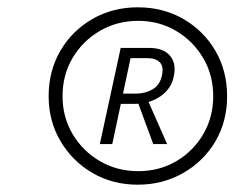

<svg xmlns="http://www.w3.org/2000/svg" viewBox="-20 -731 658 525"><path d="M357 -226Q288 -226 233 -258Q178 -290 145.5 -345Q113 -400 113 -468Q113 -537 145 -592Q177 -647 232.5 -679Q288 -711 357 -711Q426 -711 481.5 -679Q537 -647 569 -592Q601 -537 601 -468Q601 -399 569 -344.5Q537 -290 481 -258Q425 -226 357 -226ZM399 -337 353 -462 381 -464 437 -337ZM358 -263Q416 -263 462.5 -290.5Q509 -318 536 -364.5Q563 -411 563 -468Q563 -526 535.5 -572.5Q508 -619 461.5 -646.5Q415 -674 358 -674Q300 -674 253 -646.5Q206 -619 178.5 -572.5Q151 -526 151 -468Q151 -411 178.5 -364.5Q206 -318 253 -290.5Q300 -263 358 -263ZM253 -337 310 -600H387Q427 -600 445 -578.5Q463 -557 455 -521Q448 -488 418.5 -467.5Q389 -447 347 -447H280L287 -475H351Q377 -475 397.5 -487Q418 -499 423 -526Q428 -549 417 -560.5Q406 -572 383 -572H337L287 -337Z"/></svg>

Font: Ysabeau
Style: Italic
Weight: 400
Italic angle: -12°
Designer: Christian Thalmann (Catharsis Fonts)
Version: Version 2.000;gftools[0.9.27.dev2+g8671c4b]